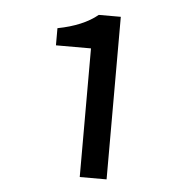

<svg xmlns="http://www.w3.org/2000/svg" viewBox="-40 -916 491 513"><g transform="rotate(5 205.5 -659.0)"><path d="M192 -441V-786H98V-832Q166 -845 205 -877H264V-441Z"/></g></svg>

Font: Gothic Nguyen
Style: Regular
Weight: 400
Designer: MORI Takayuki
Version: Version 1.220;July 21, 2023;FontCreator 14.0.0.2814 64-bit